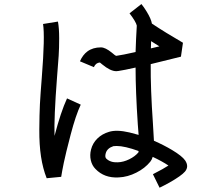

<svg xmlns="http://www.w3.org/2000/svg" viewBox="-20 -835 1040 930"><path d="M206.1 28.3Q187.5 -18.6 178.7 -76.2Q169.9 -133.8 170.4 -207.5Q170.9 -281.2 173.3 -329.1Q175.8 -377 182.6 -461.9Q198.2 -659.2 188.5 -718.8L260.7 -730.5Q266.6 -698.2 266.6 -649.9Q266.6 -601.6 264.2 -564.9Q261.7 -528.3 255.9 -456.1Q241.2 -265.6 244.1 -176.8Q274.4 -293 304.7 -358.4L371.1 -328.1Q346.7 -276.4 322.3 -183.1Q297.9 -89.8 289.1 -46.9Q280.3 -3.9 276.4 21.5ZM876 -3.9Q858.4 16.6 801.8 48.8Q775.4 63.5 752.9 74.2L720.7 8.8Q742.2 -2 766.6 -15.6Q783.2 -25.4 795.9 -33.2Q765.6 -53.7 719.7 -75.2Q715.8 -61.5 708 -51.8Q681.6 -19.5 640.6 1Q598.6 22.5 554.7 24.4Q485.4 28.3 442.4 -16.6Q425.8 -33.2 419.9 -58.6Q414.1 -84 420.9 -110.4Q428.7 -141.6 451.7 -164.1Q474.6 -186.5 507.8 -196.3Q544.9 -208 607.4 -193.4Q627.9 -188.5 651.4 -181.6Q650.4 -196.3 647.5 -232.4Q636.7 -394.5 636.7 -507.8Q580.1 -495.1 553.7 -491.2Q547.9 -490.2 543 -490.2Q514.6 -490.2 474.6 -523.4Q466.8 -530.3 463.9 -532.2Q444.3 -531.2 434.6 -509.8L367.2 -538.1Q380.9 -569.3 403.3 -585.9Q429.7 -605.5 468.8 -605.5Q490.2 -605.5 521.5 -580.1Q538.1 -565.4 543 -564.5Q572.3 -568.4 636.7 -583Q638.7 -647.5 642.6 -710.9Q638.7 -729.5 607.4 -770.5L665 -815.4Q677.7 -799.8 689.5 -780.3Q711.9 -744.1 715.8 -720.7Q780.3 -677.7 866.2 -627.9L856.4 -560.5Q784.2 -542 710 -524.4Q709 -405.3 720.7 -237.3Q724.6 -176.8 725.6 -153.3Q774.4 -131.8 813.5 -108.4Q862.3 -79.1 877 -57.6Q896.5 -28.3 876 -3.9ZM711.9 -635.7Q710.9 -618.2 710.9 -600.6Q731.4 -605.5 752 -610.4Q731.4 -623 711.9 -635.7ZM650.4 -96.7Q650.4 -98.6 651.4 -103.5Q584 -127.9 544.9 -127.9Q535.2 -127.9 529.3 -127Q499 -117.2 492.2 -92.8Q487.3 -75.2 494.1 -67.4Q514.6 -46.9 550.8 -48.8Q578.1 -49.8 606 -63.5Q633.8 -77.1 650.4 -96.7Z"/></svg>

Font: irohakakuC Regular
Style: Regular
Weight: 400
Designer: [Source Han Sans]
Ryoko NISHIZUKA Ë•øÂ°öÊ∂ºÂ≠ê (kana & ideographs); Paul D. Hunt (Latin, Greek & Cyrillic); Wenlong ZHAN
Version: Version 1.001.20160904